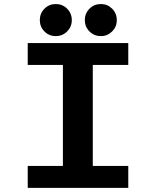

<svg xmlns="http://www.w3.org/2000/svg" viewBox="-20 -908 750 928"><path d="M600 -594H428.5V-106H600V0H114V-106H284V-594H114V-700H600ZM249.5 -733.5Q217 -733.5 194.8 -756Q172.5 -778.5 172.5 -810.5Q172.5 -843.5 195 -866Q217.5 -888.5 249.5 -888.5Q282 -888.5 304.5 -866Q327 -843.5 327 -810.5Q327 -778.5 304.5 -756Q282 -733.5 249.5 -733.5ZM467.5 -733.5Q435 -733.5 412.5 -756Q390 -778.5 390 -810.5Q390 -843.5 412.5 -866Q435 -888.5 467.5 -888.5Q499.5 -888.5 522 -866Q544.5 -843.5 544.5 -810.5Q544.5 -778.5 522 -756Q499.5 -733.5 467.5 -733.5Z"/></svg>

Font: League Mono SemiBold
Style: Regular
Weight: 600
Width: 6
Designer: Tyler Finck
Foundry: The League of Moveable Type / Tyler Finck
Version: Version 2.300;RELEASE